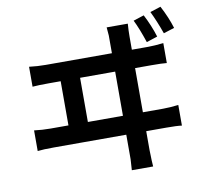

<svg xmlns="http://www.w3.org/2000/svg" viewBox="-93 -946 1186 1100"><g transform="rotate(-10 500.0 -396.0)"><path d="M862 -678 798 -657Q770 -741 745 -791L807 -811Q841 -746 862 -678ZM966 -710 903 -690Q876 -766 848 -823L910 -843Q947 -773 966 -710ZM706 -704V-440V-305V-181V-87V-44L707 -13Q707 11 710 51H586L590 -12V-42V-306V-442V-568V-662V-704V-732L586 -780H709Q706 -741 706 -704ZM273 -572H386V-236H273ZM169 -265H823Q863 -265 913 -271V-151Q885 -155 823 -155H169Q106 -155 74 -151V-271Q121 -265 169 -265ZM205 -629H800Q836 -629 890 -635V-519Q862 -522 800 -522H205Q142 -522 109 -519V-635Q157 -629 205 -629Z"/></g></svg>

Font: Merged Yaku Han JP SemiBold
Style: Regular
Weight: 600
Designer: Ryoko NISHIZUKA 西塚涼子 (kana, bopomofo & ideographs); Paul D. Hunt (Latin, Greek & Cyrillic); Sandoll Communications 산돌커뮤니
Foundry: Adobe
Version: Version 2.004